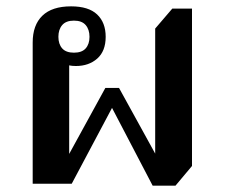

<svg xmlns="http://www.w3.org/2000/svg" viewBox="-20 -579 708 605"><path d="M461 6 333 -239 206 0H83V-445Q83 -500 113.5 -529.5Q144 -559 204 -559Q259 -559 286 -533.5Q313 -508 313 -463Q313 -418 286.5 -394.5Q260 -371 219 -371Q207 -371 198 -373V-94L312 -302H355L469 -95V-489L523 -552H585V-56L533 6ZM213 -413Q238 -413 250 -426.5Q262 -440 262 -463Q262 -486 250 -500Q238 -514 213 -514Q188 -514 176 -500Q164 -486 164 -463Q164 -440 176 -426.5Q188 -413 213 -413Z"/></svg>

Font: Noto Serif Thai SemiBold
Style: Regular
Weight: 600
Designer: Monotype Design Team
Foundry: Monotype Imaging Inc.
Version: Version 2.001; ttfautohint (v1.8.4.7-5d5b)